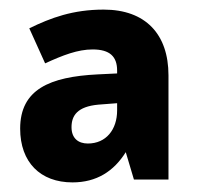

<svg xmlns="http://www.w3.org/2000/svg" viewBox="-20 -742 411 400"><path d="M196 -722C132 -722 86 -705 41 -683L74 -610C111 -627 142 -639 173 -639C209 -639 224 -624 224 -595V-589L183 -587C84 -582 22 -556 22 -474C22 -404 64 -362 131 -362C181 -362 217 -385 242 -425L259 -368H331V-585C331 -671 283 -722 196 -722ZM185 -524 224 -527V-512C224 -472 201 -443 163 -443C143 -443 129 -454 129 -477C129 -501 141 -520 185 -524Z"/></svg>

Font: Noto Sans Gujarati UI SemiCondensed ExtraBold
Style: Regular
Weight: 800
Width: 4
Designer: Jelle Bosma - Monotype Design Team, Universal Thirst
Foundry: Monotype Imaging Inc.
Version: Version 2.106